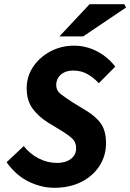

<svg xmlns="http://www.w3.org/2000/svg" viewBox="-20 -881 620 913"><path d="M237.5 12Q177.4 12 117.1 -17Q56.8 -46 11.4 -109.5L93.1 -186.5Q121 -150 162.8 -128.2Q204.7 -106.3 251.4 -106.3Q277.5 -106.3 298.3 -114.7Q319 -123.2 330.5 -138.7Q342.1 -154.2 342.1 -176Q342.1 -205.3 322.3 -223.2Q302.5 -241.2 266 -263.2L207.6 -298.7Q162.7 -326.8 134.8 -364.9Q106.9 -402.9 106.9 -461.5Q106.9 -517 137.3 -562.9Q167.8 -608.7 219.1 -636.2Q270.5 -663.8 332.1 -663.8Q389.7 -663.8 441.3 -636.9Q493 -610.1 527.9 -564.2L449.9 -485.3Q424.9 -512.5 395.1 -529Q365.3 -545.5 329.4 -545.5Q302.6 -545.5 284.4 -536.2Q266.2 -526.9 256.8 -511.1Q247.3 -495.2 247.3 -477Q247.3 -450.5 268.6 -433.8Q289.8 -417.2 328.7 -392.2L391.7 -353.8Q439.5 -324.3 461.8 -290.3Q484.1 -256.2 484.1 -199.8Q484.1 -141 453.7 -93Q423.2 -45.1 367.8 -16.5Q312.4 12 237.5 12ZM262.5 -708 406 -861H571L579.6 -845.4L375.6 -708Z"/></svg>

Font: Source Sans 3
Style: Italic
Weight: 200
Italic angle: -11°
Designer: Paul D. Hunt
Foundry: Adobe
Version: Version 3.046;hotconv 1.0.118;makeotfexe 2.5.65603